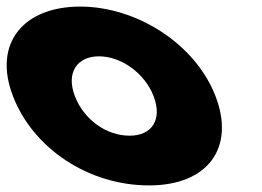

<svg xmlns="http://www.w3.org/2000/svg" viewBox="-115 -548 796 583"><path d="M-75.6 -256C-14.8 -98 152.8 15 337.8 15C514.8 15 600.2 -98 539.4 -256C477.7 -416 298.6 -528 128.6 -528C-44.4 -528 -137.3 -416 -75.6 -256ZM112.4 -256C85 -327 118.8 -377 185.8 -377C251.8 -377 324 -327 351.4 -256C378.3 -186 347.6 -136 278.6 -136C206.6 -136 139.3 -186 112.4 -256Z"/></svg>

Font: Hussar
Style: BdOpOblFour
Weight: 700
Foundry: Cannot Into Space Fonts
Version: Version 2.00